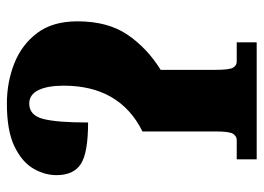

<svg xmlns="http://www.w3.org/2000/svg" viewBox="-124 -642 766 558"><g transform="rotate(-90 259.0 -363.0)"><path d="M75 0V-58H131Q142 -58 149 -68.5Q156 -79 156 -120V-332Q289 -398 289 -561Q289 -608 276 -634.5Q263 -661 237 -661Q203 -661 192.5 -621Q182 -581 182 -490Q94 -490 61.5 -511Q29 -532 29 -582Q29 -616 48 -649Q67 -682 112.5 -704Q158 -726 237 -726Q299 -726 353.5 -704.5Q408 -683 442 -638Q476 -593 476 -521Q476 -433 437.5 -376Q399 -319 335 -279V-120Q335 -79 341.5 -68.5Q348 -58 359 -58H415V0Z"/></g></svg>

Font: Noto Serif Condensed Black
Style: Regular
Weight: 900
Width: 3
Designer: Monotype Design Team
Foundry: Monotype Imaging Inc.
Version: Version 2.015; ttfautohint (v1.8.4.7-5d5b)